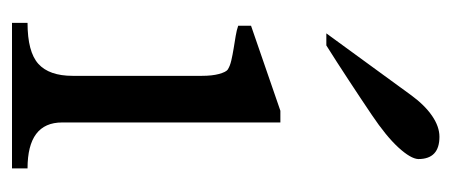

<svg xmlns="http://www.w3.org/2000/svg" viewBox="-236 -516 752 320"><g transform="rotate(90 140.0 -356.0)"><path d="M245.1 -677.2Q244.6 -664.6 225.8 -644Q207 -623.5 171.4 -599.6Q158.7 -590.8 143.8 -581.1Q128.9 -571.3 113.8 -561.3Q98.6 -551.3 83.7 -541.7Q68.8 -532.2 55.7 -523.9H35.6L138.2 -664.6Q154.8 -687.5 172.9 -700Q190.9 -712.4 208 -712.4Q245.1 -712.4 245.1 -677.2ZM260.7 0H18.1V-25.9Q66.4 -25.9 86.4 -43.9Q106.4 -62 106.4 -101.1V-316.4Q106.4 -333.5 103.3 -345Q100.1 -356.4 96.2 -359.4Q90.3 -363.3 80.8 -365.5Q71.3 -367.7 60.8 -369.4Q50.3 -371.1 40 -372.8Q29.8 -374.5 22.9 -377V-398.4L164.6 -447.3H184.1V-83.5Q184.1 -25.9 260.7 -25.9Z"/></g></svg>

Font: HM XNiloofar
Style: Regular
Weight: 400
Designer: Hossein Movahhedian
Version: Version 2.8, 2015